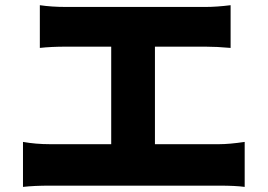

<svg xmlns="http://www.w3.org/2000/svg" viewBox="-20 -735 1040 746"><path d="M582 -174.8H832Q871.1 -174.8 930.7 -183.6V-8.8Q894.5 -13.7 832 -13.7H172.9Q113.3 -13.7 69.3 -8.8V-183.6Q119.1 -174.8 172.9 -174.8H412.1V-553.7H236.3Q178.7 -553.7 134.8 -548.8V-714.8Q180.7 -708 236.3 -708H778.3Q821.3 -708 876 -714.8V-548.8Q822.3 -553.7 778.3 -553.7H582Z"/></svg>

Font: Gen Shin Gothic Heavy
Style: Bold
Weight: 900
Designer: [Source Han Sans]
Ryoko NISHIZUKA  (kana & ideographs); Paul D. Hunt (Latin, Greek & Cyrillic); Wenlong ZHANG  (bopomofo
Version: Version 1.002.20150607